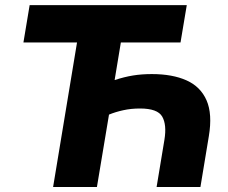

<svg xmlns="http://www.w3.org/2000/svg" viewBox="-20 -748 911 768"><path d="M587.4 -451.7Q669.9 -451.7 726.1 -426.5Q782.2 -401.4 806.2 -346.7Q830.1 -292 815.4 -203.6L781.7 0H606.4L637.7 -189Q647.5 -249 628.9 -281.5Q610.4 -314 540 -314Q504.4 -314 473.1 -307.1Q441.9 -300.3 416 -289.6L367.7 0H192.4L288.1 -578.1H73.7L98.6 -727.5H727.1L702.1 -578.1H463.4L438.5 -427.7Q477.1 -440.4 511.7 -446Q546.4 -451.7 587.4 -451.7Z"/></svg>

Font: Inter Display ExtraBold
Style: Italic
Weight: 800
Italic angle: -9.39999°
Designer: Rasmus Andersson
Foundry: rsms
Version: Version 4.000;git-a52131595